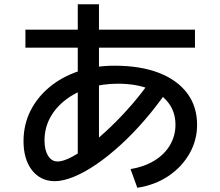

<svg xmlns="http://www.w3.org/2000/svg" viewBox="-20 -830 1040 906"><path d="M347 -79V-447V-810H447V-447V-79ZM100 -605V-690H900V-605ZM596 -32Q661 -43 708.5 -72Q756 -101 782 -145Q808 -189 808 -241Q808 -301 775 -344.5Q742 -388 681 -411.5Q620 -435 536 -435Q462 -435 399 -415Q336 -395 289 -358.5Q242 -322 216 -273.5Q190 -225 190 -167Q190 -123 206.5 -95.5Q223 -68 252 -68Q278 -68 318 -89Q358 -110 405.5 -147Q453 -184 503.5 -232.5Q554 -281 602.5 -337Q651 -393 691 -451L769 -401Q719 -329 663.5 -264.5Q608 -200 550 -147Q492 -94 436 -55.5Q380 -17 329 4Q278 25 237 25Q170 24 130.5 -27.5Q91 -79 91 -164Q91 -241 123 -305.5Q155 -370 213 -418.5Q271 -467 349.5 -493.5Q428 -520 520 -520Q642 -520 729 -486.5Q816 -453 863 -390.5Q910 -328 910 -241Q910 -168 874 -105Q838 -42 775 0.5Q712 43 628 56Z"/></svg>

Font: M PLUS 1 Code Medium
Style: Regular
Weight: 500
Designer: Coji Morishita
Foundry: UNDERFOREST DESIGN
Version: Version 1.002